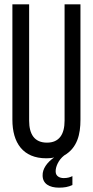

<svg xmlns="http://www.w3.org/2000/svg" viewBox="-20 -720 427 883"><path d="M350 -700H277V-165C277 -102 252 -64 196 -64C139 -64 114 -102 114 -165V-700H37V-169C37 -63 86 8 193 8C206 8 218 7 229 4C196 27 175 57 176 87C176 125 207 143 251 143C276 143 293 140 313 131V90C302 95 292 99 273 99C254 99 236 90 236 69C235 49 248 16 275 -5C336 -40 350 -103 350 -169Z"/></svg>

Font: VL Bebas Neue Regular
Style: Regular
Weight: 400
Designer: Ryoichi Tsunekawa
Foundry: Ryoichi Tsunekawa
Version: Version 001.003